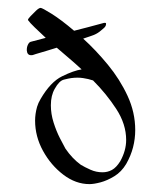

<svg xmlns="http://www.w3.org/2000/svg" viewBox="-20 -471 389 487"><path d="M207 -4Q172 -4 140.5 -28Q109 -52 89 -88.5Q69 -125 69 -165Q69 -182 74 -200Q77 -210 83 -220Q108 -263 137.5 -277.5Q167 -292 187 -295Q172 -309 155.5 -323Q139 -337 124 -350Q111 -346 98 -342Q85 -338 71 -334L65 -332Q63 -331 59 -331Q49 -331 48 -343V-345Q48 -352 51 -358Q54 -364 58 -365L96 -375Q80 -390 68 -401.5Q56 -413 51 -420V-421Q51 -423 57.5 -430Q64 -437 71.5 -444Q79 -451 83 -451Q87 -451 111 -436Q135 -421 168 -393L203 -402L244 -413Q245 -413 247 -413Q249 -413 249 -411V-410Q249 -404 242 -398.5Q235 -393 233 -391Q224 -384 213 -380.5Q202 -377 191 -373Q223 -344 253.5 -307Q284 -270 303.5 -228Q323 -186 323 -141Q323 -119 317.5 -97.5Q312 -76 300 -55Q288 -35 270 -24Q252 -13 235 -8.5Q218 -4 207 -4ZM240 -34Q253 -34 264 -40Q275 -46 285 -62Q300 -89 300 -116Q300 -156 275 -194.5Q250 -233 216 -267Q204 -271 190.5 -273Q177 -275 161 -273Q154 -272 142 -269Q130 -266 119 -246Q109 -229 109 -204Q109 -182 116 -160Q123 -138 132 -120.5Q141 -103 146 -94Q163 -69 185 -53Q195 -47 209.5 -40.5Q224 -34 240 -34Z"/></svg>

Font: Caramel
Style: Regular
Weight: 400
Designer: Robert E. Leuschke
Foundry: Robert E. Leuschke
Version: Version 1.010